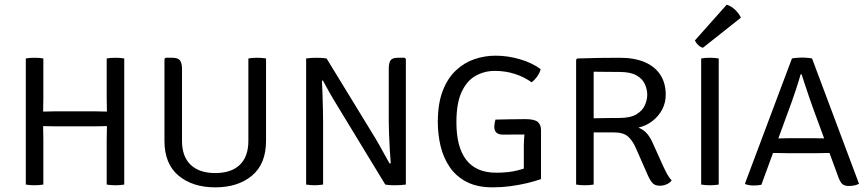

<svg xmlns="http://www.w3.org/2000/svg" viewBox="-20 -794 3734 826"><path d="M219 -250.5Q216 -250.5 204.5 -250.8Q193 -251 181.2 -251.2Q169.5 -251.5 165.5 -251.5Q154.5 -251.5 143.5 -251Q132.5 -250.5 122 -250.5V-315Q132.5 -315 143.5 -314.5Q154.5 -314 165.5 -314Q169.5 -314 181.2 -314.2Q193 -314.5 204.5 -314.8Q216 -315 219 -315H386.5Q389.5 -315 401.2 -314.8Q413 -314.5 424.5 -314.2Q436 -314 440 -314Q451 -314 462.2 -314.5Q473.5 -315 484.5 -315V-250.5Q473.5 -250.5 462.2 -251Q451 -251.5 440 -251.5Q436 -251.5 424.5 -251.2Q413 -251 401.2 -250.8Q389.5 -250.5 386.5 -250.5ZM166.5 0Q158.5 1.5 148.5 2.2Q138.5 3 128.5 3Q119 3 108.8 2.2Q98.5 1.5 91 0V-542.5Q98.5 -544 108.8 -544.8Q119 -545.5 128.5 -545.5Q138.5 -545.5 148.5 -544.8Q158.5 -544 166.5 -542.5V-373Q166.5 -356 166 -343Q165.5 -330 165.5 -314V-251.5Q165.5 -235 166 -221.8Q166.5 -208.5 166.5 -191.5ZM439 -191.5Q439 -208.5 439.5 -221.8Q440 -235 440 -251.5V-314Q440 -330 439.5 -343Q439 -356 439 -373V-542.5Q446.5 -544 456.2 -544.8Q466 -545.5 476 -545.5Q486 -545.5 496.2 -544.8Q506.5 -544 514.5 -542.5V0Q506.5 1.5 496.5 2.2Q486.5 3 476.5 3Q466 3 456.2 2.2Q446.5 1.5 439 0Z M1124.5 -188Q1124.5 -89 1064.2 -38.5Q1004 12 906 12Q808.5 12 748 -38.5Q687.5 -89 687.5 -188V-540.5L692.5 -545.5H722Q746.5 -545.5 754.8 -533.5Q763 -521.5 763 -496.5V-188Q763 -120.5 800.2 -85Q837.5 -49.5 906 -49.5Q975 -49.5 1011.8 -85Q1048.5 -120.5 1048.5 -188V-542.5Q1056 -544 1065.8 -544.8Q1075.5 -545.5 1085 -545.5Q1095 -545.5 1105.5 -544.8Q1116 -544 1124.5 -542.5Z M1297 -542.5Q1306.5 -544 1319 -544.8Q1331.5 -545.5 1341.5 -545.5Q1353 -545.5 1364.8 -544.8Q1376.5 -544 1385 -542.5L1373 -448L1365 -447Q1366.5 -421.5 1367.5 -388.2Q1368.5 -355 1369.2 -323.8Q1370 -292.5 1370 -273V0Q1360 1.5 1350.5 2.2Q1341 3 1333 3Q1325 3 1315.8 2.2Q1306.5 1.5 1297 0ZM1429.5 -342Q1421.5 -355 1413.5 -368.5Q1405.5 -382 1398 -395.2Q1390.5 -408.5 1383.2 -421.8Q1376 -435 1369 -448L1334.5 -488L1385 -542.5L1595 -199Q1603 -185.5 1610.8 -171.8Q1618.5 -158 1626.2 -144Q1634 -130 1641.5 -116.5Q1649 -103 1656 -90.5L1687.5 -56.5L1637.5 0ZM1726 -540.5V0Q1716 1.5 1704 2.2Q1692 3 1681.5 3Q1674 3 1666 2.8Q1658 2.5 1650.8 1.8Q1643.5 1 1637.5 0L1653 -90.5L1661 -91.5Q1659 -115 1657 -148.8Q1655 -182.5 1653.8 -215.2Q1652.5 -248 1652.5 -268V-498.5Q1652.5 -523.5 1660.2 -534.5Q1668 -545.5 1692.5 -545.5H1721Z M2306 -496.5Q2301.5 -479 2290 -463.5Q2278.5 -448 2267 -440Q2235 -463 2194.8 -476Q2154.5 -489 2108.5 -489Q2064.5 -489 2026.8 -468.2Q1989 -447.5 1966.2 -399Q1943.5 -350.5 1943.5 -268Q1943.5 -160.5 1986.2 -105.8Q2029 -51 2114.5 -51Q2169.5 -51 2208.8 -61.5Q2248 -72 2269 -80.5L2307.5 -23.5Q2280.5 -14 2246.8 -6Q2213 2 2175.5 7Q2138 12 2100 12Q2032.5 12 1987 -11.8Q1941.5 -35.5 1914.2 -76Q1887 -116.5 1875.2 -166.5Q1863.5 -216.5 1863.5 -269Q1863.5 -348 1884.5 -402.8Q1905.5 -457.5 1941.2 -491Q1977 -524.5 2021.2 -539.5Q2065.5 -554.5 2112 -554.5Q2164 -554.5 2216.5 -539.2Q2269 -524 2306 -496.5ZM2233.5 -166Q2233.5 -187 2236.2 -216.5Q2239 -246 2247 -265L2307.5 -231.5V-23.5L2233.5 -21.5ZM2111.5 -279.5Q2143.5 -280 2175 -280.8Q2206.5 -281.5 2239.5 -281.5Q2279.5 -281.5 2293.5 -269.5Q2307.5 -257.5 2307.5 -233.5V-218Q2268 -215.5 2223 -215.2Q2178 -215 2142.5 -215Q2125 -215 2115.8 -223.2Q2106.5 -231.5 2106.5 -249.5Q2106.5 -255.5 2108 -264.2Q2109.5 -273 2111.5 -279.5Z M2844 -387Q2844 -352 2828.8 -323Q2813.5 -294 2787 -273.5Q2760.5 -253 2726.5 -245Q2750.5 -235 2764.2 -218.5Q2778 -202 2788 -179L2832 -81.5Q2841 -62 2850.2 -45Q2859.5 -28 2869.5 -18Q2861.5 -6.5 2847.2 -0.8Q2833 5 2819.5 5Q2797.5 5 2787 -6.8Q2776.5 -18.5 2767 -40L2715.5 -157Q2702 -188.5 2682 -206.5Q2662 -224.5 2618.5 -224.5H2503V-284.5Q2527.5 -285 2553 -285.5Q2578.5 -286 2602 -286.2Q2625.5 -286.5 2644 -286.5Q2692 -286.5 2718 -302.2Q2744 -318 2754.2 -341.2Q2764.5 -364.5 2764.5 -386.5Q2764.5 -409.5 2754.2 -432.2Q2744 -455 2718 -469.8Q2692 -484.5 2644.5 -484.5Q2622.5 -484.5 2590.5 -484.8Q2558.5 -485 2534 -485.5V0Q2526 1.5 2516 2.2Q2506 3 2496 3Q2486.5 3 2476.2 2.2Q2466 1.5 2458.5 0V-537.5L2463.5 -542.5Q2512 -544 2556.2 -544.8Q2600.5 -545.5 2646.5 -545.5Q2709 -545.5 2753.2 -526.8Q2797.5 -508 2820.8 -472.2Q2844 -436.5 2844 -387Z M2996.5 -542.5Q3003.5 -544 3014 -544.8Q3024.5 -545.5 3034 -545.5Q3044 -545.5 3054 -544.8Q3064 -544 3072 -542.5V0Q3064 1.5 3054 2.2Q3044 3 3034 3Q3024.5 3 3014 2.2Q3003.5 1.5 2996.5 0ZM3106.5 -774Q3126.5 -767.5 3143 -751.5Q3159.5 -735.5 3167.5 -718L3004 -588.5Q2993 -591.5 2983.5 -600.5Q2974 -609.5 2969.5 -620Z M3387 -542.5Q3393 -544 3407.5 -545.2Q3422 -546.5 3431.5 -546.5Q3440.5 -546.5 3454 -545.2Q3467.5 -544 3473.5 -542.5L3675.5 -3.5Q3667 1.5 3655.5 3.8Q3644 6 3631 6Q3613.5 6 3604.2 -1.8Q3595 -9.5 3586.5 -32.5L3478 -328Q3471 -347 3462 -373.5Q3453 -400 3444 -426.8Q3435 -453.5 3428.5 -474.5H3424.5Q3416 -444.5 3404.8 -410.5Q3393.5 -376.5 3386.5 -357L3255.5 1Q3248.5 2.5 3239.5 3.2Q3230.5 4 3222.5 4Q3212.5 4 3203.2 2.5Q3194 1 3187.5 -1L3185 -4.5ZM3370.5 -135Q3367.5 -135 3351.8 -135.2Q3336 -135.5 3320.5 -135.8Q3305 -136 3301 -136H3271L3296 -198.5H3323Q3327 -198.5 3340 -198.8Q3353 -199 3366 -199.2Q3379 -199.5 3382 -199.5H3478Q3481.5 -199.5 3493 -199.2Q3504.5 -199 3516 -198.8Q3527.5 -198.5 3531.5 -198.5H3559.5L3583.5 -136H3552Q3549 -136 3534.8 -135.8Q3520.5 -135.5 3506 -135.2Q3491.5 -135 3488.5 -135Z"/></svg>

Font: Signika SC
Style: Regular
Weight: 300
Designer: Anna Giedryś
Foundry: Anna Giedryś
Version: Version 2.000